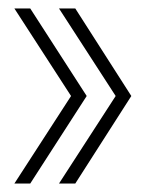

<svg xmlns="http://www.w3.org/2000/svg" viewBox="-20 -474 351 454"><path d="M119.5 -40H158L290.5 -247L158 -454H119.5L253.5 -247ZM14 -40H51.5L185 -247L51.5 -454H14L148 -247Z"/></svg>

Font: Anybody ExtraCondensed ExtraLight
Style: Regular
Weight: 250
Width: 2
Version: Version 1.113;gftools[0.9.25]